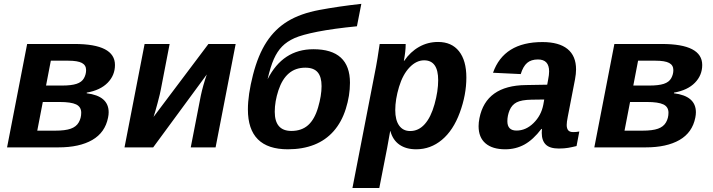

<svg xmlns="http://www.w3.org/2000/svg" viewBox="-20 -753 3641 981"><path d="M360.8 -528.3Q567.4 -528.3 567.4 -420.9Q567.4 -368.2 530 -330.1Q492.7 -292 423.3 -279.8L422.9 -276.4Q535.2 -262.7 535.2 -179.2Q535.2 -167 532.2 -152.3Q517.1 -75.7 451.4 -37.8Q385.7 0 278.8 0H16.1L118.7 -528.3ZM170.4 -85.4H261.7Q313.5 -85.4 341.6 -95.5Q369.6 -105.5 382.3 -127.7Q395 -149.9 395 -176.8Q395 -207 368.9 -219.5Q342.8 -231.9 284.7 -231.9H198.7ZM239.7 -442.9 215.3 -315.9H297.4Q344.7 -315.9 371.3 -324.7Q397.9 -333.5 408.9 -353.3Q419.9 -373 419.9 -395Q419.9 -419.9 398.4 -431.4Q377 -442.9 328.1 -442.9Z M846.7 -528.3 801.8 -295.9Q798.8 -277.8 785.4 -227.5Q772 -177.2 764.6 -155.8L1044.9 -528.3H1184.1L1081.5 0H954.6L1005.9 -263.7Q1017.1 -316.4 1036.6 -372.6L762.7 0H616.2L718.8 -528.3Z M1623 -313Q1623 -360.4 1603 -383.8Q1583 -407.2 1540 -407.2Q1489.7 -407.2 1455.6 -377.9Q1421.4 -348.6 1402.6 -291.5Q1383.8 -234.4 1383.8 -182.1Q1383.8 -84 1468.8 -84Q1521 -84 1554.2 -113.5Q1587.4 -143.1 1605.2 -203.9Q1623 -264.6 1623 -313ZM1581.1 -501.5Q1768.1 -501.5 1768.1 -330.1Q1768.1 -264.2 1746.8 -196.8Q1725.6 -129.4 1684.8 -83Q1644 -36.6 1585.2 -13.4Q1526.4 9.8 1450.7 9.8Q1246.6 9.8 1246.6 -193.8Q1246.6 -269 1272.7 -370.8Q1298.8 -472.7 1342.3 -539.1Q1385.7 -605.5 1450.7 -644.8Q1515.6 -684.1 1611.8 -702.1Q1708 -720.2 1826.2 -733.4L1803.7 -618.7Q1683.6 -606.9 1603 -591.1Q1522.5 -575.2 1484.4 -558.1Q1446.3 -541 1421.4 -515.6Q1396.5 -490.2 1379.2 -451.2Q1361.8 -412.1 1347.2 -348.1Q1424.8 -501.5 1581.1 -501.5Z M2052.7 -528.3V-524.4Q2052.7 -492.2 2043.5 -442.4H2045.4Q2076.7 -488.3 2121.1 -513.4Q2165.5 -538.6 2218.3 -538.6Q2287.6 -538.6 2325.2 -491.2Q2362.8 -443.8 2362.8 -356.9Q2362.8 -268.6 2329.3 -177.7Q2295.9 -86.9 2238 -38.6Q2180.2 9.8 2106.4 9.8Q2054.7 9.8 2020.8 -13.9Q1986.8 -37.6 1974.6 -83.5H1973.6L1958 3.4L1918 207.5H1780.8L1901.4 -413.1Q1907.2 -441.9 1919.9 -528.3ZM1999.5 -190.4Q1999.5 -139.2 2019.5 -111.3Q2039.6 -83.5 2075.7 -83.5Q2118.7 -83.5 2150.1 -118.7Q2181.6 -153.8 2200.2 -220.5Q2218.8 -287.1 2218.8 -343.3Q2218.8 -444.8 2147 -444.8Q2107.4 -444.8 2072.8 -408.9Q2038.1 -373 2018.8 -309.1Q1999.5 -245.1 1999.5 -190.4Z M2561.5 9.8Q2496.1 9.8 2460.7 -20.5Q2425.3 -50.8 2425.3 -108.4Q2425.3 -127.4 2429.7 -149.4Q2462.9 -315.9 2666.5 -318.4L2775.9 -320.3L2780.8 -347.2Q2785.6 -370.6 2785.6 -388.2Q2785.6 -449.2 2728.5 -449.2Q2693.8 -449.2 2673.3 -431.6Q2652.8 -414.1 2640.6 -374.5L2499 -381.3Q2554.2 -538.1 2751.5 -538.1Q2835.9 -538.1 2879.6 -502.7Q2923.3 -467.3 2923.3 -398.4Q2923.3 -376 2918 -347.7L2880.9 -156.2Q2875.5 -129.4 2875.5 -114.7Q2875.5 -96.7 2883.1 -87.4Q2890.6 -78.1 2909.2 -78.1Q2924.8 -78.1 2939.9 -81.1L2925.8 -6.8Q2913.1 -3.9 2902.8 -1.5Q2892.6 1 2882.6 2.4Q2872.6 3.9 2861.3 4.9Q2850.1 5.9 2835.4 5.9Q2789.1 5.9 2768.6 -14.4Q2748 -34.7 2748 -74.2L2749 -94.2H2746.1Q2704.1 -39.1 2659.7 -14.6Q2615.2 9.8 2561.5 9.8ZM2760.7 -244.6 2695.3 -243.7Q2644 -242.7 2619.6 -230Q2595.2 -217.3 2583.7 -189.7Q2572.3 -162.1 2572.3 -133.8Q2572.3 -85.9 2619.1 -85.9Q2667 -85.9 2706.1 -124.3Q2745.1 -162.6 2755.9 -217.8Z M3361.3 -528.3Q3567.9 -528.3 3567.9 -420.9Q3567.9 -368.2 3530.5 -330.1Q3493.2 -292 3423.8 -279.8L3423.3 -276.4Q3535.6 -262.7 3535.6 -179.2Q3535.6 -167 3532.7 -152.3Q3517.6 -75.7 3451.9 -37.8Q3386.2 0 3279.3 0H3016.6L3119.1 -528.3ZM3170.9 -85.4H3262.2Q3314 -85.4 3342 -95.5Q3370.1 -105.5 3382.8 -127.7Q3395.5 -149.9 3395.5 -176.8Q3395.5 -207 3369.4 -219.5Q3343.3 -231.9 3285.2 -231.9H3199.2ZM3240.2 -442.9 3215.8 -315.9H3297.9Q3345.2 -315.9 3371.8 -324.7Q3398.4 -333.5 3409.4 -353.3Q3420.4 -373 3420.4 -395Q3420.4 -419.9 3398.9 -431.4Q3377.4 -442.9 3328.6 -442.9Z"/></svg>

Font: Liberation Mono
Style: Bold Italic
Weight: 700
Italic angle: -12°
Monospace: yes
Designer: Steve Matteson
Foundry: Ascender Corporation
Version: Version 2.1.5